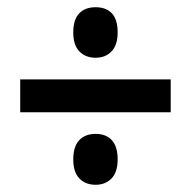

<svg xmlns="http://www.w3.org/2000/svg" viewBox="-20 -702 530 532"><path d="M245 -542Q217 -542 200 -559.5Q183 -577 183 -612Q183 -648 199.5 -665Q216 -682 245 -682Q274 -682 290 -665Q306 -648 306 -612Q306 -577 289 -559.5Q272 -542 245 -542ZM36 -391V-482H453V-391ZM245 -190Q217 -190 200 -207.5Q183 -225 183 -260Q183 -296 199.5 -313.5Q216 -331 245 -331Q274 -331 290 -313.5Q306 -296 306 -260Q306 -225 289 -207.5Q272 -190 245 -190Z"/></svg>

Font: Noto Sans Kannada UI Condensed SemiBold
Style: Regular
Weight: 600
Width: 3
Designer: Jelle Bosma - Monotype Design Team
Foundry: Monotype Imaging Inc.
Version: Version 2.005; ttfautohint (v1.8.4.7-5d5b)